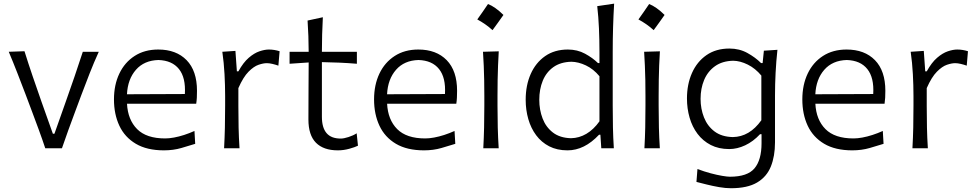

<svg xmlns="http://www.w3.org/2000/svg" viewBox="-20 -794 5229 1028"><path d="M222.4 0H311.6Q328.1 -49.1 345.6 -96.6Q363.1 -144.1 381.2 -193.2L415.6 -285.5Q437.2 -343.1 460.1 -401.4Q482.9 -459.7 508.9 -516.8H423.4Q402.1 -451.2 379.4 -385Q356.6 -318.9 332.4 -250.3L271.5 -78.1H263L202 -249.8Q178 -317.8 155.2 -384.8Q132.4 -451.8 111.1 -519.7L26.9 -516.8Q50.7 -460.1 73.3 -402.1Q96 -344 117.6 -286.9L151.9 -195.6Q169.6 -148.7 187.9 -98.7Q206.3 -48.6 222.4 0Z M857.7 11Q907.8 11 951.1 -1.6Q994.4 -14.2 1025.1 -23.9L1021.2 -92.8Q993.7 -80.5 965.7 -71.4Q937.6 -62.4 911.7 -57.6Q885.8 -52.8 864.2 -52.8Q763.8 -52.8 714.2 -102.8Q664.5 -152.7 660 -238.6H1030.5Q1033 -254.5 1033.9 -271.2Q1034.7 -287.8 1034.7 -307.9Q1034.7 -414.8 979.2 -471.8Q923.7 -528.8 827.2 -528.8Q754 -528.8 700.8 -494.4Q647.5 -460.1 618.9 -399.8Q590.2 -339.5 590.2 -261.7Q590.2 -182.6 619 -121Q647.8 -59.4 707.3 -24.2Q766.7 11 857.7 11ZM969.8 -290.6 659.8 -289.3Q663.9 -370.2 707.9 -420.4Q751.9 -470.6 828.3 -472.7Q901.5 -470.3 938.3 -424.2Q975 -378.2 969.8 -290.6Z M1179.8 0H1262.4Q1258.7 -57.6 1257.5 -110.7Q1256.3 -163.8 1256.3 -225.9V-322.3Q1282.6 -381.9 1310.8 -410.2Q1339 -438.6 1364.6 -447.2Q1390.2 -455.8 1408.4 -455.8Q1421.8 -455.8 1438.4 -451.9Q1455 -448 1470.5 -442.5L1477.1 -519.7Q1463.7 -524 1449.2 -526.4Q1434.8 -528.8 1419.7 -528.8Q1397.4 -528.8 1369.2 -519.3Q1341 -509.8 1311.8 -484.6Q1282.6 -459.5 1256.4 -411.9H1248.3L1240.5 -521.5L1170.4 -516.8Q1178.8 -457.6 1182.1 -397.4Q1185.4 -337.3 1185.4 -280.7V-228.7Q1185.4 -164.6 1184.1 -111.1Q1182.9 -57.6 1179.8 0Z M1788.8 11Q1819.5 11 1850.3 2.5Q1881.2 -6.1 1896.6 -13.9L1889.7 -80.2Q1870.5 -68 1845.6 -60.1Q1820.8 -52.1 1804.3 -52.1Q1753.2 -52.1 1728.4 -81.3Q1703.5 -110.5 1703.5 -168.6V-461.4Q1749.2 -460.7 1796.9 -458.6Q1844.5 -456.5 1890.8 -452.6V-516.8H1703.5Q1703.6 -567.7 1704.8 -608.9Q1706 -650 1708.6 -701.7L1626.8 -684Q1629.7 -640.9 1631.1 -601Q1632.5 -561.1 1632.7 -516.8H1530.4V-452.6L1632.7 -459.6Q1632.6 -398.8 1631.9 -319.5Q1631.3 -240.2 1631.3 -154.3Q1631.3 -70.5 1671.7 -29.7Q1712.1 11 1788.8 11Z M2250.3 11Q2300.4 11 2343.7 -1.6Q2387 -14.2 2417.7 -23.9L2413.7 -92.8Q2386.3 -80.5 2358.3 -71.4Q2330.2 -62.4 2304.3 -57.6Q2278.4 -52.8 2256.7 -52.8Q2156.4 -52.8 2106.7 -102.8Q2057 -152.7 2052.6 -238.6H2423.1Q2425.6 -254.5 2426.4 -271.2Q2427.3 -287.8 2427.3 -307.9Q2427.3 -414.8 2371.8 -471.8Q2316.3 -528.8 2219.7 -528.8Q2146.6 -528.8 2093.4 -494.4Q2040.1 -460.1 2011.4 -399.8Q1982.8 -339.5 1982.8 -261.7Q1982.8 -182.6 2011.6 -121Q2040.4 -59.4 2099.8 -24.2Q2159.3 11 2250.3 11ZM2362.4 -290.6 2052.4 -289.3Q2056.5 -370.2 2100.5 -420.4Q2144.4 -470.6 2220.9 -472.7Q2294.1 -470.3 2330.8 -424.2Q2367.6 -378.2 2362.4 -290.6Z M2592.9 -772.5Q2578.3 -751 2564.4 -730.8Q2550.4 -710.6 2535.5 -689.9Q2557.2 -678.3 2578 -663.8Q2598.8 -649.3 2617 -632.5Q2632.4 -653.2 2646.8 -673.5Q2661.3 -693.9 2675.5 -714Q2652.6 -736.6 2632.2 -750.8Q2611.8 -765.1 2592.9 -772.5ZM2567.6 0H2650.1Q2646.5 -57.6 2645.1 -111.1Q2643.7 -164.6 2643.7 -228.7V-280.7Q2643.7 -326.5 2644.4 -366.1Q2645.2 -405.7 2646.6 -443Q2648 -480.4 2650.4 -519.2L2566 -516.8Q2568.5 -478.4 2570.1 -441.4Q2571.6 -404.4 2572.4 -365.3Q2573.2 -326.2 2573.2 -280.7V-228.7Q2573.2 -164.6 2571.9 -111.1Q2570.7 -57.6 2567.6 0Z M3037.3 -54Q2978 -55.5 2940.4 -84.4Q2902.8 -113.3 2885.1 -159.8Q2867.4 -206.2 2867.4 -259.7Q2867.4 -316.1 2886 -361.6Q2904.6 -407.2 2942.8 -434.6Q2981 -461.9 3039 -463.4Q3076.6 -462.9 3117 -443.8Q3157.4 -424.7 3189.6 -385.8V-144.3Q3158.5 -100.6 3119.7 -77.6Q3080.9 -54.7 3037.3 -54ZM3018.6 11Q3108.9 11 3187.3 -72.5H3194.6L3199.4 0H3266.6Q3262.9 -57.6 3261.8 -111.1Q3260.6 -164.6 3260.6 -228.7V-515.4Q3260.6 -583.6 3262.5 -647.3Q3264.4 -710.9 3268.2 -774.5L3177.7 -761.1Q3184.3 -703.3 3186.9 -642.3Q3189.6 -581.3 3189.6 -515.4V-456.4H3181.6Q3153.3 -484.2 3112.3 -506.5Q3071.3 -528.8 3020.5 -528.8Q2949.3 -528.8 2898.8 -493.6Q2848.3 -458.4 2821.4 -397.7Q2794.6 -336.9 2794.6 -260Q2794.6 -205.5 2808.6 -156.5Q2822.7 -107.5 2850.7 -69.9Q2878.6 -32.3 2920.6 -10.6Q2962.7 11 3018.6 11Z M3455.7 -772.5Q3441.1 -751 3427.1 -730.8Q3413.2 -710.6 3398.3 -689.9Q3420 -678.3 3440.8 -663.8Q3461.6 -649.3 3479.8 -632.5Q3495.1 -653.2 3509.6 -673.5Q3524.1 -693.9 3538.3 -714Q3515.4 -736.6 3495 -750.8Q3474.6 -765.1 3455.7 -772.5ZM3430.3 0H3512.9Q3509.2 -57.6 3507.9 -111.1Q3506.5 -164.6 3506.5 -228.7V-280.7Q3506.5 -326.5 3507.2 -366.1Q3507.9 -405.7 3509.3 -443Q3510.7 -480.4 3513.2 -519.2L3428.8 -516.8Q3431.3 -478.4 3432.8 -441.4Q3434.4 -404.4 3435.2 -365.3Q3435.9 -326.2 3435.9 -280.7V-228.7Q3435.9 -164.6 3434.7 -111.1Q3433.5 -57.6 3430.3 0Z M3893.5 213.8Q3864.9 213.8 3830.3 207.9Q3795.8 201.9 3763.5 193.8Q3731.2 185.7 3708.9 180L3714.3 111Q3750.2 124.5 3784.9 133.8Q3819.6 143 3847.1 147.6Q3874.7 152.2 3888.2 152.2Q3982 152.2 4019.7 107.3Q4057.4 62.4 4057.4 -27V-75.5H4049.4Q4012.7 -36.1 3969.8 -16Q3926.9 4.1 3884.3 4.1Q3828.1 4.1 3785.6 -17.7Q3743.2 -39.6 3714.7 -77.4Q3686.2 -115.3 3672.2 -164.1Q3658.1 -212.8 3658.1 -266.6Q3658.1 -342.5 3684.9 -403Q3711.7 -463.5 3762.5 -498.8Q3813.4 -534.1 3885.5 -534.1Q3938.6 -534.1 3981.4 -510.5Q4024.3 -486.8 4054.8 -456.4H4063.2L4069.9 -522.6L4142.5 -527.3Q4135.8 -466.1 4132.7 -404.3Q4129.5 -342.4 4129.5 -283.8V-31.6Q4129.5 42.2 4107.3 97.5Q4085 152.8 4033.4 183.3Q3981.8 213.8 3893.5 213.8ZM3903.6 -60.1Q3993.1 -61.3 4056.4 -150.1V-389.3Q4024.4 -427.9 3983.8 -448.1Q3943.2 -468.3 3905.3 -468.8Q3846.9 -467.3 3808.1 -439.5Q3769.3 -411.7 3750.1 -366Q3731 -320.3 3731 -264.8Q3731 -211.6 3749.3 -165.3Q3767.6 -119 3805.7 -90.2Q3843.9 -61.5 3903.6 -60.1Z M4543.3 11Q4593.4 11 4636.7 -1.6Q4680 -14.2 4710.7 -23.9L4706.7 -92.8Q4679.3 -80.5 4651.2 -71.4Q4623.2 -62.4 4597.3 -57.6Q4571.4 -52.8 4549.7 -52.8Q4449.4 -52.8 4399.7 -102.8Q4350 -152.7 4345.6 -238.6H4716.1Q4718.5 -254.5 4719.4 -271.2Q4720.3 -287.8 4720.3 -307.9Q4720.3 -414.8 4664.8 -471.8Q4609.2 -528.8 4512.7 -528.8Q4439.6 -528.8 4386.3 -494.4Q4333.1 -460.1 4304.4 -399.8Q4275.8 -339.5 4275.8 -261.7Q4275.8 -182.6 4304.5 -121Q4333.3 -59.4 4392.8 -24.2Q4452.3 11 4543.3 11ZM4655.4 -290.6 4345.4 -289.3Q4349.4 -370.2 4393.4 -420.4Q4437.4 -470.6 4513.9 -472.7Q4587.1 -470.3 4623.8 -424.2Q4660.6 -378.2 4655.4 -290.6Z M4865.3 0H4947.9Q4944.2 -57.6 4943.1 -110.7Q4941.9 -163.8 4941.9 -225.9V-322.3Q4968.2 -381.9 4996.4 -410.2Q5024.5 -438.6 5050.1 -447.2Q5075.7 -455.8 5094 -455.8Q5107.4 -455.8 5124 -451.9Q5140.6 -448 5156.1 -442.5L5162.6 -519.7Q5149.2 -524 5134.8 -526.4Q5120.4 -528.8 5105.3 -528.8Q5083 -528.8 5054.8 -519.3Q5026.6 -509.8 4997.4 -484.6Q4968.1 -459.5 4941.9 -411.9H4933.9L4926.1 -521.5L4856 -516.8Q4864.4 -457.6 4867.6 -397.4Q4870.9 -337.3 4870.9 -280.7V-228.7Q4870.9 -164.6 4869.7 -111.1Q4868.5 -57.6 4865.3 0Z"/></svg>

Font: Pinar-VF
Style: Regular
Weight: 300
Designer: Amin Abedi
Version: Version 3.0